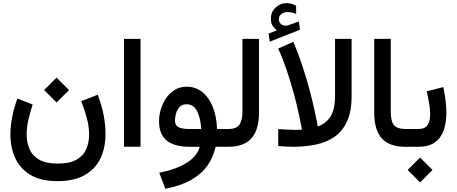

<svg xmlns="http://www.w3.org/2000/svg" viewBox="-20 -922 2869 1206"><path d="M335.4 -434.6 413.6 -356.4 335.4 -278.3 257.3 -356.4ZM341.8 105.5Q418.5 105.5 461.4 80.6Q504.4 55.7 522 14.4Q539.6 -26.9 539.6 -75.7Q539.6 -131.3 523.4 -187.7Q507.3 -244.1 490.2 -286.6L594.2 -327.1Q619.1 -259.8 630.9 -199.2Q642.6 -138.7 642.6 -80.6Q642.6 8.3 609.9 75Q577.1 141.6 510.5 178.7Q443.8 215.8 341.8 215.8Q236.3 215.8 171.1 176.5Q106 137.2 75.7 70.8Q45.4 4.4 45.4 -76.7Q45.4 -131.3 56.9 -189.2Q68.4 -247.1 89.4 -303.2L185.1 -265.6Q169.4 -217.8 158.4 -169.4Q147.5 -121.1 147.5 -77.6Q147.5 -27.3 165.3 14.2Q183.1 55.7 225.6 80.6Q268.1 105.5 341.8 105.5Z M862.8 -677.7V-0.5H758.8V-677.7Z M1152.3 -377.4Q1208 -377.4 1250 -344.2Q1292 -311 1316.2 -251.5Q1340.3 -191.9 1343.3 -111.8H1392.6V0H1334.5Q1320.3 64 1283.9 116.7Q1247.6 169.4 1182.6 207Q1117.7 244.6 1018.1 263.7L980.5 163.1Q1083 143.1 1149.9 102.3Q1216.8 61.5 1234.9 0H1171.4Q1075.7 0 1027.3 -39.1Q979 -78.1 979 -160.6Q979 -196.8 990 -234.9Q1001 -272.9 1022.9 -305.2Q1044.9 -337.4 1077.4 -357.4Q1109.9 -377.4 1152.3 -377.4ZM1168.5 -111.8H1244.1Q1239.3 -182.6 1217.5 -224.9Q1195.8 -267.1 1151.4 -267.1Q1123.5 -267.1 1107.7 -249.5Q1091.8 -231.9 1085.4 -208.3Q1079.1 -184.6 1079.1 -165Q1079.1 -134.3 1101.6 -123Q1124 -111.8 1168.5 -111.8Z M1373 -111.8H1412.1Q1467.8 -111.8 1485.4 -140.9Q1502.9 -169.9 1502.9 -219.2V-677.7H1606.9V-214.4Q1606.9 -108.4 1560.3 -54.2Q1513.7 0 1411.6 0H1373Z M1719.2 -731.4Q1702.6 -744.6 1692.1 -760.7Q1681.6 -776.9 1681.6 -804.7Q1681.6 -847.2 1711.2 -874.8Q1740.7 -902.3 1778.8 -902.3Q1797.4 -902.3 1811.5 -898.2Q1825.7 -894 1839.8 -885.7L1840.3 -833.5Q1825.2 -841.3 1811.8 -843.8Q1798.3 -846.2 1785.6 -846.2Q1765.6 -846.2 1748.3 -834Q1731 -821.8 1731 -798.3Q1731.4 -784.2 1744.9 -771Q1758.3 -757.8 1785.2 -761.7Q1786.1 -761.7 1787.4 -762.2Q1788.6 -762.7 1789.6 -763.2L1856.9 -787.1L1864.3 -735.4L1674.3 -660.2L1667 -710.9ZM1819.8 0Q1797.4 0 1774.2 -1.5Q1751 -2.9 1727.5 -4.9V-111.3Q1757.8 -109.4 1783 -107.9Q1808.1 -106.4 1829.6 -106.4Q1859.9 -106.4 1876.5 -107.9Q1876.5 -107.9 1871.1 -137.7Q1865.7 -167.5 1854.2 -218.8Q1842.8 -270 1825.2 -335.4Q1807.6 -400.9 1783.4 -473.4Q1759.3 -545.9 1727.5 -617.2L1822.8 -659.7Q1854 -585.4 1878.9 -509.8Q1903.8 -434.1 1922.1 -365.7Q1940.4 -297.4 1952.4 -243.7Q1964.4 -189.9 1970.2 -158.7Q1976.1 -127.4 1976.1 -127.4Q2025.4 -144.5 2054.9 -188.2Q2084.5 -231.9 2084.5 -322.8V-677.7H2188.5V-319.3Q2188.5 -220.2 2158.9 -157.5Q2129.4 -94.7 2078.1 -60.5Q2026.9 -26.4 1960.4 -13.2Q1894 0 1819.8 0Z M2330.6 -677.7H2434.6V-219.7Q2434.6 -158.7 2455.3 -135.3Q2476.1 -111.8 2525.9 -111.8H2538.1V0H2525.9Q2425.8 0 2378.2 -52.7Q2330.6 -105.5 2330.6 -214.8Z M2606.9 0H2518.1V-111.8H2606.9Q2650.4 -111.8 2666.3 -137.7Q2682.1 -163.6 2682.1 -203.6Q2682.1 -235.8 2675.3 -273.7Q2668.5 -311.5 2661.1 -348.6L2764.6 -375Q2773.4 -332.5 2778.6 -292Q2783.7 -251.5 2783.7 -213.9Q2783.7 -152.3 2767.1 -104Q2750.5 -55.7 2711.7 -27.8Q2672.9 0 2606.9 0ZM2618.7 67.4 2696.8 145.5 2618.7 223.6 2540.5 145.5Z"/></svg>

Font: Vazirmatn FD Medium
Style: Regular
Weight: 500
Designer: Saber Rastikerdar
Foundry: Saber Rastikerdar
Version: Version 33.003